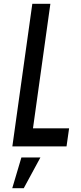

<svg xmlns="http://www.w3.org/2000/svg" viewBox="-20 -770 427 1010"><path d="M245 -750H150L45 0H330L343.5 -95H153.5ZM44.5 220H105L192.5 58.5H92.5Z"/></svg>

Font: Mohave Medium
Style: Italic
Weight: 500
Italic angle: -8°
Designer: Gumpita Rahayu
Foundry: Tokotype
Version: Version 2.002; ttfautohint (v1.8.3)